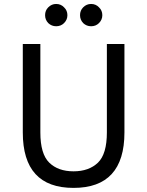

<svg xmlns="http://www.w3.org/2000/svg" viewBox="-20 -918 729 950"><path d="M257.8 -788.1Q235.4 -788.1 218.8 -803.7Q203.1 -820.3 203.1 -842.8Q203.1 -866.2 218.8 -881.8Q235.4 -898.4 257.8 -898.4Q281.2 -898.4 296.9 -881.8Q313.5 -866.2 313.5 -842.8Q313.5 -820.3 296.9 -803.7Q281.2 -788.1 257.8 -788.1ZM430.7 -788.1Q408.2 -788.1 391.6 -803.7Q376 -820.3 376 -842.8Q376 -866.2 391.6 -881.8Q408.2 -898.4 430.7 -898.4Q454.1 -898.4 469.7 -881.8Q486.3 -866.2 486.3 -842.8Q486.3 -820.3 469.7 -803.7Q454.1 -788.1 430.7 -788.1ZM343.8 11.7Q92.8 11.7 92.8 -262.7Q92.8 -408.2 92.8 -700.2Q115.2 -700.2 179.7 -700.2Q179.7 -590.8 179.7 -262.7Q179.7 -156.2 223.6 -113.3Q267.6 -70.3 343.8 -70.3Q419.9 -70.3 464.8 -113.3Q508.8 -156.2 508.8 -262.7Q508.8 -408.2 508.8 -700.2Q530.3 -700.2 595.7 -700.2Q595.7 -590.8 595.7 -262.7Q595.7 11.7 343.8 11.7Z"/></svg>

Font: Overpass
Style: Regular
Weight: 400
Designer: Delve Withrington, Thomas Jockin
Version: Version 3.000;DELV;Overpass; ttfautohint (v1.5)